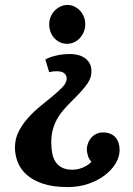

<svg xmlns="http://www.w3.org/2000/svg" viewBox="-20 -536 533 772"><path d="M177.8 -438.5Q177.8 -454.6 183.9 -468.8Q190 -482.9 200.2 -493.4Q210.5 -503.9 223.7 -510Q236.8 -516.1 251 -516.1Q265.7 -516.1 278.6 -510Q291.5 -503.9 301.5 -493.4Q311.5 -482.9 317.2 -468.8Q322.8 -454.6 322.8 -438.5Q322.8 -422.4 316.9 -408Q311.1 -393.6 301 -382.8Q291 -372.1 277.9 -366Q264.7 -359.9 250 -359.9Q234.4 -359.9 221.2 -366Q208 -372.1 198.3 -382.8Q188.5 -393.6 183.1 -408Q177.8 -422.4 177.8 -438.5ZM186.1 37Q186.1 60.5 190 80.5Q193.9 100.5 203.6 115.2Q213.4 129.8 229.8 138.1Q246.1 146.4 271.5 146.4Q283.7 146.4 295.4 143.5Q307.2 140.5 317.2 135.9Q327.2 131.3 335 125.7Q342.8 120 347.7 114.2Q337.4 103.9 333.3 89.3Q329.1 74.6 329.1 64.4Q329.1 54.6 332.8 42.9Q336.4 31.2 344.3 20.9Q352.1 10.7 364.5 3.6Q377 -3.5 394.1 -3.5Q411.1 -3.5 423.8 1.9Q436.5 7.3 444.8 16.8Q453.1 26.3 457 39.5Q460.9 52.7 460.9 67.8Q460.9 94.7 445.1 121Q429.2 147.4 401.4 168.6Q373.6 189.9 335.5 203Q297.4 216.2 252.5 216.2Q193.4 216.2 152.6 202.6Q111.9 188.9 87 166.4Q62.1 144 51.1 115.4Q40.1 86.8 40.1 57.1Q40.1 21.9 55.5 -7.9Q70.9 -37.7 94 -63.3Q117.2 -88.9 144.1 -110.6Q170.9 -132.4 194.1 -151.4Q217.3 -170.5 232.7 -187.3Q248.1 -204.1 248.1 -220.2Q248.1 -232.9 238.6 -241.2Q229 -249.5 208.5 -249.5Q201.7 -249.5 194.1 -248.8Q186.6 -248.1 177.8 -245.6L162.2 -296.9Q174.8 -303.7 188.3 -307.9Q201.7 -312 214.6 -314.5Q227.6 -316.9 239.5 -317.9Q251.5 -318.9 260.8 -318.9Q276.9 -318.9 292.5 -315.2Q308.1 -311.5 320.3 -303.2Q332.5 -294.9 340.1 -281.8Q347.7 -268.6 347.7 -249.5Q347.7 -237.3 344.5 -226.1Q341.3 -214.9 332.3 -201.2Q323.3 -187.5 307.4 -169.7Q291.5 -151.9 266.1 -127Q248.6 -109.4 233.9 -92.3Q219.3 -75.2 208.8 -56Q198.3 -36.7 192.2 -14.2Q186.1 8.2 186.1 37Z"/></svg>

Font: DimaFred
Style: Bold
Weight: 800
Designer: R.Balvardi
Foundry: R.Balvardi (r.balvardi@gmail.com)
Version: Version 1.00;August 2, 2018;FontCreator 11.5.0.2427 64-bit